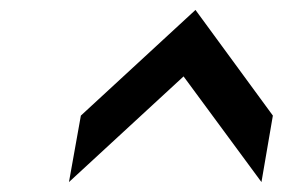

<svg xmlns="http://www.w3.org/2000/svg" viewBox="-20 -779 570 387"><path d="M507 -412 350 -625 119 -412 143 -546 374 -759 530 -546Z"/></svg>

Font: Cabin
Style: SemiBold Italic
Weight: 600
Designer: Pablo Impallari
Foundry: Pablo Impallari. www.impallari.com Igino Marini. www.ikern.com
Version: Version 1.005